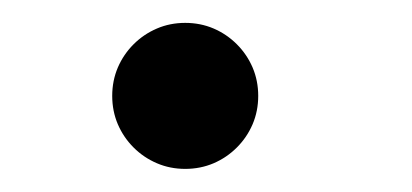

<svg xmlns="http://www.w3.org/2000/svg" viewBox="-20 -142 358 167"><path d="M77.6 -58.6Q77.6 -71.8 82.5 -83.3Q87.4 -94.7 96.2 -103.5Q105 -112.3 116.5 -117.2Q127.9 -122.1 141.1 -122.1Q154.3 -122.1 165.8 -117.2Q177.2 -112.3 186 -103.5Q194.8 -94.7 199.7 -83.3Q204.6 -71.8 204.6 -58.6Q204.6 -45.4 199.7 -33.9Q194.8 -22.5 186 -13.7Q177.2 -4.9 165.8 0Q154.3 4.9 141.1 4.9Q127.9 4.9 116.5 0Q105 -4.9 96.2 -13.7Q87.4 -22.5 82.5 -33.9Q77.6 -45.4 77.6 -58.6Z"/></svg>

Font: Khmer Busra Bunong
Style: Regular
Weight: 400
Designer: D. Kanjahn
Version: Version 7.100; 2014